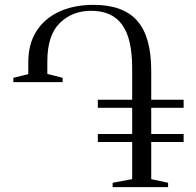

<svg xmlns="http://www.w3.org/2000/svg" viewBox="-20 -771 806 791"><path d="M444 0V-18L524.5 -33V-186H383V-219H524.5V-327H383V-360H524.5V-491Q524.5 -612 483.2 -669.2Q442 -726.5 355 -726.5Q277.5 -726.5 226.2 -676Q175 -625.5 175 -518V-466.5L238 -450.5V-432.5H35V-450.5L96.5 -465.5V-514Q96.5 -590.5 130.5 -643.2Q164.5 -696 225.2 -723.5Q286 -751 365.5 -751Q488 -751 545.5 -685.2Q603 -619.5 603 -480.5V-360H736.5V-327H603V-219H736.5V-186H603V-33L672.5 -18V0Z"/></svg>

Font: Merriweather 144pt Light
Style: Regular
Weight: 300
Version: Version 2.100